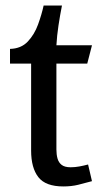

<svg xmlns="http://www.w3.org/2000/svg" viewBox="-20 -660 367 691"><path d="M203 -640Q196 -605 190.5 -568.5Q185 -532 183 -497H311L294 -431H183V-122Q183 -104 187 -89.5Q191 -75 202 -66.5Q213 -58 234 -58Q250 -58 266 -61Q282 -64 297 -68L311 -8Q286 -1 261.5 5Q237 11 208 11Q144 11 118 -22.5Q92 -56 92 -118V-431H16V-484Q56 -485 80 -510.5Q104 -536 117 -572Q130 -608 137 -640Z"/></svg>

Font: Rosario Light Medium
Style: Regular
Weight: 500
Version: Version 1.101; ttfautohint (v1.8.1.43-b0c9)